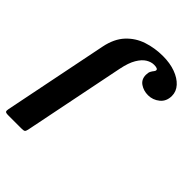

<svg xmlns="http://www.w3.org/2000/svg" viewBox="-265 -925 1202 1202"><g transform="rotate(45 336.0 -324.0)"><path d="M7 121 146.5 -572Q163.5 -656 209.5 -705.5Q255.5 -755 319.8 -776.2Q384 -797.5 456.5 -797.5Q518 -797.5 566.8 -779.8Q615.5 -762 643.8 -731Q672 -700 672 -660.5Q672 -612 638.5 -584.8Q605 -557.5 562.5 -557.5Q523.5 -557.5 493.2 -578Q463 -598.5 463 -638.5Q463 -659 469.5 -671Q476 -683 482.5 -690.5Q489 -698 489 -705Q489 -719.5 455 -719.5Q429.5 -719.5 403.5 -703.8Q377.5 -688 355.5 -651Q333.5 -614 320.5 -550L184.5 125Q181 141.5 175 145.8Q169 150 148.5 150H33Q11.5 150 7.5 143.8Q3.5 137.5 7 121Z"/></g></svg>

Font: Besley* Heavy
Style: Italic
Weight: 800
Italic angle: -13°
Designer: Owen Earl
Foundry: indestructible type*
Version: Version 3.000; ttfautohint (v1.8.3)